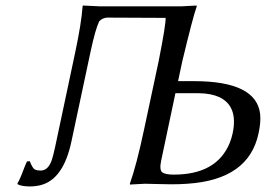

<svg xmlns="http://www.w3.org/2000/svg" viewBox="-20 -668 967 698"><path d="M617.7 -329.1 565.9 -84Q558.6 -49.8 570.3 -41Q582.5 -33.2 611.8 -33.2Q767.6 -33.2 814.9 -147.9Q821.8 -165 825.7 -183.1Q846.7 -281.7 777.3 -314.9Q747.1 -328.6 703.1 -329.1ZM342.3 -645H639.2L694.8 -647.9L695.3 -645Q681.6 -607.4 642.6 -444.8L627.4 -373H685.1Q912.6 -373 925.8 -252.9Q928.7 -223.1 919.9 -183.1Q884.3 -14.6 661.1 0Q634.3 2 602.5 2Q583.5 2 549.8 1Q521 0 506.8 0L452.6 2.9L452.1 0Q476.6 -68.8 504.4 -200.2L556.6 -444.8Q583.5 -580.6 582 -603L369.6 -604Q353 -603 340.8 -590.8Q327.1 -563 309.6 -481.9L239.7 -153.8Q210.4 -15.1 126.5 5.4Q107.9 9.8 87.9 9.8Q57.1 9.3 44.4 2L43.5 -2Q50.8 -11.2 68.8 -59.6Q73.7 -72.3 78.1 -81.1L88.4 -82Q97.7 -56.6 106.9 -51.8Q115.2 -47.9 127.4 -47.9Q154.8 -47.9 168 -85.4Q173.8 -103 180.2 -132.8L252.9 -475.1Q275.9 -583 280.3 -645L281.7 -647.9Q283.7 -647.9 342.3 -645Z"/></svg>

Font: Linux Biolinum Capitals O
Style: Italic Samll Caps
Weight: 400
Italic angle: -12°
Designer: Philipp H. Poll
Foundry: Philipp H. Poll
Version: Version 0.6.2